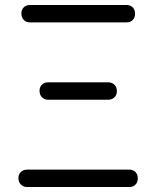

<svg xmlns="http://www.w3.org/2000/svg" viewBox="-20 -752 628 772"><path d="M89 0Q74 0 64 -10Q54 -20 54 -36Q54 -51 64 -60.5Q74 -70 89 -70H500Q515 -70 524.5 -60.5Q534 -51 534 -35Q534 -19 524.5 -9.5Q515 0 500 0ZM173 -351Q158 -351 148.5 -361Q139 -371 139 -387Q139 -402 148.5 -411.5Q158 -421 173 -421H415Q430 -421 440 -411.5Q450 -402 450 -385Q450 -370 440 -360.5Q430 -351 415 -351ZM100 -662Q85 -662 75.5 -672Q66 -682 66 -698Q66 -713 75.5 -722.5Q85 -732 100 -732H489Q504 -732 513.5 -722.5Q523 -713 523 -697Q523 -681 513.5 -671.5Q504 -662 489 -662Z"/></svg>

Font: Chiron GoRound TC N
Style: Regular
Weight: 350
Designer: Ryoko NISHIZUKA 西塚涼子 (kana, bopomofo & ideographs); Paul D. Hunt (Latin, Greek & Cyrillic); Sandoll Communications 산돌커뮤니
Foundry: Adobe
Version: Version 1.000;hotconv 1.1.1;makeotfexe 2.6.0